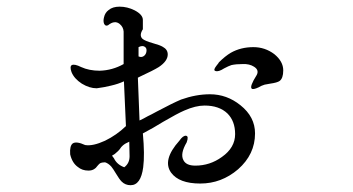

<svg xmlns="http://www.w3.org/2000/svg" viewBox="-20 -544 1040 565"><path d="M343.8 -451.2V-355.5Q310.5 -336.9 273.4 -335.9Q242.2 -335.9 218.8 -346.7Q199.2 -356.4 191.4 -352.5Q184.6 -348.6 190.4 -332Q198.2 -312.5 220.7 -297.9Q243.2 -284.2 264.6 -284.2Q287.1 -287.1 306.6 -292Q328.1 -296.9 344.7 -304.7L350.6 -172.9Q323.2 -146.5 289.1 -129.9Q252.9 -113.3 230.5 -117.2Q205.1 -128.9 194.3 -122.1Q184.6 -115.2 186.5 -89.8Q192.4 -64.5 209 -52.7Q221.7 -42 240.2 -42Q251 -42 257.8 -46.9Q261.7 -48.8 266.6 -55.7Q271.5 -61.5 274.4 -63.5Q280.3 -66.4 289.1 -66.4Q298.8 -63.5 307.6 -53.7Q312.5 -47.9 321.3 -33.2Q331.1 -16.6 337.9 -9.8Q348.6 1 364.3 1Q394.5 1 401.4 -51.8Q406.2 -88.9 400.4 -151.4Q414.1 -159.2 430.7 -168Q440.4 -173.8 460 -185.5Q502 -210 522.5 -218.8Q555.7 -233.4 582 -233.4Q625 -233.4 649.4 -210Q671.9 -187.5 671.9 -149.4Q671.9 -109.4 632.8 -82Q597.7 -56.6 554.7 -56.6Q527.3 -56.6 519.5 -73.2Q509.8 -91.8 529.3 -125Q536.1 -143.6 527.3 -144.5Q518.6 -145.5 507.8 -129.9Q457 -73.2 483.4 -36.1Q506.8 -3.9 569.3 -3.9Q631.8 -3.9 680.7 -45.9Q730.5 -89.8 730.5 -151.4Q730.5 -200.2 687.5 -234.4Q647.5 -266.6 597.7 -266.6Q556.6 -266.6 512.7 -251Q487.3 -240.2 441.4 -215.8Q423.8 -206.1 415 -202.1Q401.4 -194.3 390.6 -189.5L385.7 -315.4L391.6 -318.4Q431.6 -336.9 447.3 -346.7Q473.6 -364.3 473.6 -383.8Q473.6 -398.4 459 -406.2Q451.2 -411.1 429.7 -417Q406.2 -423.8 399.4 -429.7Q388.7 -439.5 400.4 -458V-485.4Q400.4 -501 376 -513.7Q354.5 -524.4 332 -524.4Q311.5 -524.4 299.8 -514.6Q289.1 -506.8 286.1 -493.2Q283.2 -482.4 286.1 -474.6Q290 -465.8 297.9 -469.7Q317.4 -485.4 332 -473.6Q342.8 -464.8 343.8 -451.2ZM387.7 -377.9V-405.3Q399.4 -411.1 406.2 -406.2Q412.1 -402.3 411.1 -393.6Q410.2 -384.8 404.3 -379.9Q397.5 -374 387.7 -377.9ZM623 -358.4 616.2 -349.6Q606.4 -336.9 614.3 -335Q623 -332 639.6 -342.8Q652.3 -349.6 661.1 -352.5Q674.8 -355.5 694.3 -355.5Q713.9 -356.4 727.5 -347.7Q743.2 -337.9 735.4 -323.2Q713.9 -289.1 720.7 -283.2Q724.6 -279.3 741.2 -287.1Q749 -292 758.8 -294.9Q764.6 -295.9 775.4 -297.9Q795.9 -300.8 802.7 -305.7Q813.5 -313.5 813.5 -336.9Q813.5 -363.3 787.1 -384.8Q759.8 -405.3 725.6 -405.3Q688.5 -405.3 659.2 -388.7Q642.6 -378.9 624 -360.4ZM315.4 -78.1 309.6 -85.9Q317.4 -89.8 323.2 -95.7Q327.1 -98.6 332 -104.5Q336.9 -112.3 341.8 -116.2Q348.6 -122.1 360.4 -127L361.3 -84Q361.3 -63.5 345.7 -51.8Q324.2 -59.6 315.4 -78.1Z"/></svg>

Font: Batang
Style: Regular
Weight: 400
Version: Version 2.21